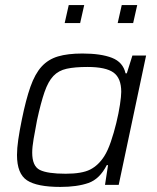

<svg xmlns="http://www.w3.org/2000/svg" viewBox="-20 -729 619 757"><path d="M218 8Q126 8 86.5 -18Q47 -44 47 -118Q47 -144 52 -178.5Q57 -213 66 -257Q82 -336 100 -387Q118 -438 144 -466.5Q170 -495 208.5 -506.5Q247 -518 305 -518Q378 -518 421.5 -501Q465 -484 475 -440H480L502 -510H556L448 0H394L406 -78H401Q373 -23 328.5 -7.5Q284 8 218 8ZM239 -44Q303 -44 335.5 -60.5Q368 -77 391 -113Q405 -135 417 -170Q429 -205 438.5 -244Q448 -283 453 -316.5Q458 -350 458 -367Q458 -421 427.5 -443Q397 -465 325 -465Q275 -465 243 -458Q211 -451 190.5 -429.5Q170 -408 155.5 -366Q141 -324 126 -255Q118 -213 112.5 -181Q107 -149 107 -127Q107 -74 137 -59Q167 -44 239 -44ZM444 -638 460 -709H521L505 -638ZM235 -638 251 -709H312L296 -638Z"/></svg>

Font: Saira Light
Style: Italic
Weight: 300
Italic angle: -12°
Designer: Hector Gatti with collaboration of the Omnibus-Type team
Foundry: Omnibus-Type
Version: Version 1.100; ttfautohint (v1.8.3)